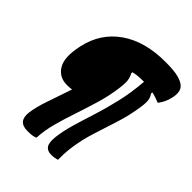

<svg xmlns="http://www.w3.org/2000/svg" viewBox="-239 -845 1140 1140"><g transform="rotate(45 331.0 -275.0)"><path d="M459 -536Q417 -536 385 -528L383 -520Q394 -500 398 -476.5Q402 -453 395 -403Q385 -329 363.5 -257Q342 -185 318.5 -115.5Q295 -46 277 20.5Q259 87 256 150Q242 156 228.5 158Q215 160 190 160Q109 160 119 77Q126 22 150.5 -47.5Q175 -117 203 -202Q186 -199 168 -199H162Q98 -199 65.5 -250.5Q33 -302 55 -408L57 -418Q87 -556 197 -633Q307 -710 479 -710H484Q555 -710 592 -699.5Q629 -689 645 -672Q659 -658 661.5 -635.5Q664 -613 657 -586Q652 -564 642.5 -544Q633 -524 620 -507H614Q584 -520 554 -527L551 -517Q564 -500 567.5 -479Q571 -458 565 -417Q553 -335 528.5 -258.5Q504 -182 480 -107Q456 -32 445 47Q441 77 440 101.5Q439 126 439 153Q427 156 415.5 158Q404 160 388 160Q356 160 342 139Q328 118 333 70Q339 15 357.5 -49Q376 -113 400 -187.5Q424 -262 444.5 -349Q465 -436 473 -536Q467 -536 459 -536Z"/></g></svg>

Font: Recursive Sn Csl St Blk
Style: Italic
Weight: 900
Italic angle: -15°
Version: Version 1.079;hotconv 1.0.112;makeotfexe 2.5.65598; ttfautoh